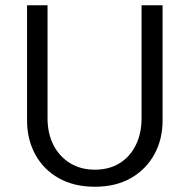

<svg xmlns="http://www.w3.org/2000/svg" viewBox="-20 -700 721 731"><path d="M161 -680H83V-241Q83 -169 114.5 -111.5Q146 -54 204 -21.5Q262 11 341 11Q421 11 478.5 -22Q536 -55 567.5 -112Q599 -169 599 -241V-680H519V-250Q519 -193 497.5 -148.5Q476 -104 436 -79Q396 -54 341 -54Q287 -54 246.5 -79Q206 -104 183.5 -148Q161 -192 161 -250Z"/></svg>

Font: Catamaran Thin
Style: Regular
Weight: 400
Version: Version 2.000